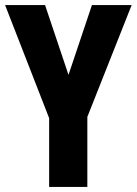

<svg xmlns="http://www.w3.org/2000/svg" viewBox="-20 -734 537 754"><path d="M249 -440 341 -714H497L323 -275V0H173V-270L0 -714H157Z"/></svg>

Font: Noto Sans Telugu ExtraCondensed ExtraBold
Style: Regular
Weight: 800
Width: 2
Designer: Jelle Bosma - Monotype Design Team
Foundry: Monotype Imaging Inc.
Version: Version 2.005; ttfautohint (v1.8.4.7-5d5b)